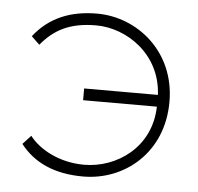

<svg xmlns="http://www.w3.org/2000/svg" viewBox="-42 -525 605 586"><g transform="rotate(5 260.0 -232.5)"><path d="M65 -93 40 -66C82 -12 145 17 233 17C360 17 476 -77 476 -233C476 -387 356 -482 233 -482C153 -482 88 -457 40 -396L65 -372C104 -419 151 -446 233 -446C327 -446 433 -375 439 -251H213V-215H439C436 -89 332 -19 233 -19C154 -19 93 -56 65 -93Z"/></g></svg>

Font: Kreadon Extra Light
Style: Regular
Weight: 200
Designer: kohakuno
Foundry: StudioGnu
Version: Version 1.000;Glyphs 3.1.2 (3151)